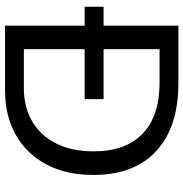

<svg xmlns="http://www.w3.org/2000/svg" viewBox="-3 -725 728 762"><g transform="rotate(90 361.0 -344.0)"><path d="M674.3 -351.1Q674.3 -241.7 632.1 -163.1Q589.8 -84.5 514.4 -42.2Q439 0 339.4 0H82V-315.9H6.8V-391.1H82V-688H309.6Q484.4 -688 579.3 -600.3Q674.3 -512.7 674.3 -351.1ZM580.6 -351.1Q580.6 -479 510.5 -546.1Q440.4 -613.3 307.6 -613.3H175.3V-391.1H373.5V-315.9H175.3V-74.7H328.6Q406.2 -74.7 462.9 -108.4Q519.5 -142.1 550 -204.1Q580.6 -266.1 580.6 -351.1Z"/></g></svg>

Font: Arimo
Style: Regular
Weight: 400
Designer: Steve Matteson
Foundry: Monotype Imaging Inc.
Version: Version 1.33